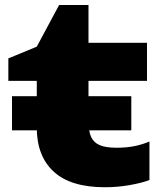

<svg xmlns="http://www.w3.org/2000/svg" viewBox="-20 -746 659 782"><path d="M514.8 -354.3V-215.2H28.9V-354.3ZM14 -508.1 129.8 -556 220.8 -725.7H340.4V-571.8H578.7V-416.6H340.4V-254.1Q340.4 -212 351 -188.7Q361.5 -165.4 386 -154.9Q410.4 -144.3 455.4 -144.3Q494.5 -144.3 526.9 -150.7Q559.3 -157.1 588.7 -169.6V-12.6Q555.1 -0.2 506.3 8.2Q457.5 16.6 407.3 16.6Q267.5 16.6 198.6 -47.1Q129.8 -110.7 129.8 -225.7V-416.6H14Z"/></svg>

Font: Unbounded Variable
Style: Regular
Weight: 400
Designer: Luke Prowse, Jean-Baptiste Morizot, Fátima Lázaro, Florian Runge
Foundry: NaN
Version: Version 1.600;FEAKit 1.0